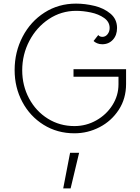

<svg xmlns="http://www.w3.org/2000/svg" viewBox="-20 -718 775 1063"><path d="M678 -335V-253Q678 -172 637.5 -110Q597 -48 531.5 -14Q466 20 392 20Q297 20 221.5 -27Q146 -74 103.5 -154Q61 -234 61 -330Q61 -430 105 -514.5Q149 -599 226.5 -648.5Q304 -698 401 -698Q451 -698 503 -685.5Q555 -673 591.5 -642.5Q628 -612 628 -563Q628 -523 605 -498Q582 -473 546 -473Q530 -473 517.5 -478.5Q505 -484 498 -491L524 -524Q532 -514 547 -514Q564 -514 575.5 -528.5Q587 -543 587 -563Q587 -597 556.5 -618.5Q526 -640 483 -649Q440 -658 402 -658Q319 -658 250.5 -612.5Q182 -567 142.5 -491.5Q103 -416 103 -329Q103 -244 141 -173Q179 -102 245 -61Q311 -20 392 -20Q457 -20 513 -51.5Q569 -83 602.5 -136Q636 -189 636 -251V-293H387V-335ZM368 128H418L371 325H330Z"/></svg>

Font: Bellota Light
Style: Regular
Weight: 300
Designer: Kemie Guaida
Foundry: Kemie Guaida
Version: Version 4.001